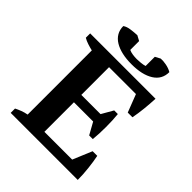

<svg xmlns="http://www.w3.org/2000/svg" viewBox="-232 -991 1131 1131"><g transform="rotate(45 333.5 -426.0)"><path d="M593.3 -662.1Q591.3 -619.1 586.7 -574Q582 -528.8 574.2 -488.8H535.2L492.2 -600.1H268.1V-369.1H428.2L469.7 -441.4H500Q502.4 -418 503.7 -392.3Q504.9 -366.7 504.9 -338.4Q504.9 -310.1 503.7 -283.9Q502.4 -257.8 500 -232.9H469.7L428.2 -307.6H268.1V-61.5H499.5L549.8 -181.6H588.4Q592.3 -163.1 595.7 -140.6Q599.1 -118.2 601.8 -94Q604.5 -69.8 606 -45.7Q607.4 -21.5 607.4 0H48.8V-36.1Q64.9 -44.4 84.7 -52Q104.5 -59.6 126.5 -63.5V-598.1Q107.4 -602.5 86.2 -609.4Q64.9 -616.2 48.8 -626V-662.1ZM349.6 -705.6Q305.7 -705.6 270.3 -713.6Q234.9 -721.7 209.2 -737.3Q183.6 -752.9 169.9 -776.4Q156.2 -799.8 156.2 -830.6Q173.3 -842.8 201.4 -846.4Q229.5 -850.1 252.9 -851.1L284.7 -834V-760.3Q298.3 -753.9 315.7 -751.5Q333 -749 350.1 -749Q363.3 -749 382.6 -751Q401.9 -752.9 415.5 -757.3V-834L447.8 -851.1Q464.8 -853 492.2 -847.9Q519.5 -842.8 540 -830.6Q540 -770 489 -737.8Q438 -705.6 349.6 -705.6Z"/></g></svg>

Font: PT Astra Serif
Style: Bold
Weight: 700
Designer: A.Korolkova, I. Chaeva
Foundry: ParaType Ltd
Version: Version 1.002